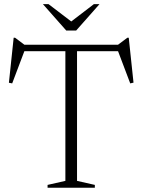

<svg xmlns="http://www.w3.org/2000/svg" viewBox="-20 -886 672 906"><path d="M288.5 -660H343.5V-32.5L427.5 -13.5V0H204.5V-13.5L288.5 -32.5ZM567.5 -644.5H64.5L98 -652.5L37.5 -492.5L22 -495.5L44.5 -708H51L103 -669L76.5 -675H556L529 -669L581 -708H587.5L610 -496L594.5 -492.5L534 -652.5ZM325 -778H307.5L423 -866.5H449.5L339.5 -742H292.5L182.5 -866.5H209Z"/></svg>

Font: Newsreader 24pt Light
Style: Regular
Weight: 300
Designer: Hugues Gentile
Foundry: Production Type
Version: Version 1.003